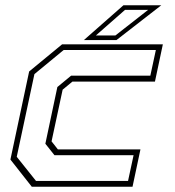

<svg xmlns="http://www.w3.org/2000/svg" viewBox="-20 -708 665 728"><path d="M100.5 0 19.5 -103 90.5 -437 215.5 -540H597.5L567.5 -398.5H254.5L217.5 -368L175.5 -172L199.5 -141.5H512.5L482.5 0ZM116.5 -22H465.5L486.5 -119.5H186.5L152 -163L197.5 -378L249.5 -421H550L571 -518.5H221.5L110.5 -427L43.5 -113.5ZM298 -556 448 -688H591.5L421.5 -556ZM343.5 -573.5H417.5L541.5 -670.5H454Z"/></svg>

Font: Tourney ExtraLight
Style: Italic
Weight: 250
Italic angle: -12°
Version: Version 1.015